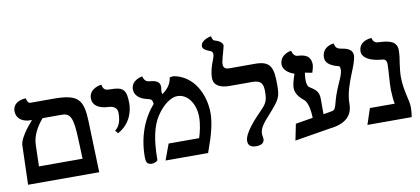

<svg xmlns="http://www.w3.org/2000/svg" viewBox="-70 -994 2749 1257"><g transform="rotate(-10 1304.5 -365.5)"><path d="M31 0H504L493 -341C488 -486 457 -526 293 -526H139C127 -526 119 -538 114 -560C114 -560 27 -560 27 -489C27 -445 61 -413 121 -413H130C88 -367 41 -301 39 -264ZM329 -413C387 -413 402 -376 407 -233C409 -191 410 -148 412 -106H122L126 -247C127 -303 153 -357 200 -413Z M670 -230C762 -279 776 -370 776 -410C776 -503 754 -522 667 -522C646 -522 623 -523 617 -562C617 -562 534 -554 534 -485C534 -440 572 -413 638 -410C674 -409 696 -391 696 -361C696 -313 686 -274 654 -250Z M1066 -531C1061 -487 1035 -456 999 -431C998 -437 997 -445 997 -452C997 -457 998 -461 999 -465L998 -464C1000 -470 1000 -476 1000 -483C1000 -521 960 -527 926 -530C915 -532 899 -536 890 -569C890 -569 815 -559 815 -495C815 -460 842 -430 894 -418C923 -412 931 -406 931 -380L937 -383C858 -297 815 -177 815 -46C815 -15 820 5 854 5C874 5 893 -7 893 -13C893 -147 914 -240 955 -300C997 -364 1052 -402 1093 -402C1162 -402 1211 -331 1211 -242C1211 -194 1198 -140 1187 -106H984L945 0H1228C1237 -27 1248 -58 1257 -85C1266 -111 1289 -191 1289 -253C1289 -383 1222 -513 1090 -535Z M1422 -556C1422 -569 1426 -586 1430 -597H1429C1433 -608 1450 -672 1450 -675C1450 -698 1420 -712 1395 -719C1392 -720 1384 -724 1379 -750C1366 -747 1309 -734 1309 -694C1309 -674 1339 -662 1357 -655C1364 -653 1374 -648 1374 -630C1374 -620 1369 -604 1365 -595C1352 -563 1338 -523 1338 -478C1338 -430 1380 -408 1443 -408H1594C1656 -408 1665 -378 1665 -332C1665 -265 1652 -250 1608 -205C1573 -169 1493 -86 1493 -33C1493 -4 1510 11 1547 11C1583 11 1601 -3 1601 -29C1601 -32 1600 -38 1599 -44C1598 -49 1597 -55 1597 -64C1597 -101 1627 -136 1668 -181C1742 -265 1751 -278 1751 -361C1751 -471 1739 -522 1633 -522H1465C1441 -522 1422 -526 1422 -556Z M2069 -128C2051 -125 2034 -122 2016 -119V-220C2016 -271 1993 -286 1952 -312H1953C1943 -319 1939 -337 1939 -364C1939 -378 1941 -393 1943 -408C1949 -407 1967 -404 1991 -399C1996 -413 2003 -441 2003 -450C2003 -519 1949 -523 1914 -525C1907 -526 1888 -529 1879 -565C1879 -565 1802 -556 1802 -486C1802 -454 1834 -426 1875 -413C1861 -375 1853 -341 1853 -324C1853 -283 1878 -256 1913 -227C1926 -213 1941 -171 1942 -108L1827 -89L1805 19C1875 7 1973 -8 2043 -20C2144 -31 2195 -77 2195 -156C2195 -226 2221 -292 2243 -348C2262 -394 2279 -437 2279 -465C2279 -496 2255 -514 2208 -521C2177 -526 2168 -535 2161 -564C2161 -564 2083 -558 2083 -483C2083 -449 2112 -425 2170 -411C2176 -410 2178 -400 2178 -382C2178 -371 2170 -343 2153 -308C2124 -244 2112 -202 2106 -178C2097 -144 2092 -131 2069 -128Z M2557 -273C2557 -301 2561 -330 2565 -360C2570 -389 2574 -418 2574 -447C2574 -508 2517 -517 2461 -520C2442 -520 2418 -522 2412 -556C2412 -556 2326 -555 2326 -481C2326 -439 2377 -410 2460 -404C2476 -403 2486 -392 2486 -369C2486 -345 2484 -318 2482 -291C2480 -262 2478 -232 2478 -205C2478 -197 2478 -190 2479 -183C2480 -158 2481 -136 2487 -106H2322L2287 0H2581C2585 -18 2587 -40 2587 -66C2587 -87 2581 -113 2574 -143C2566 -179 2557 -221 2557 -273Z"/></g></svg>

Font: Libertinus Serif Semibold
Style: Regular
Weight: 600
Designer: Philipp H. Poll, Khaled Hosny
Foundry: Caleb Maclennan
Version: Version 7.050;RELEASE